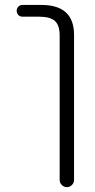

<svg xmlns="http://www.w3.org/2000/svg" viewBox="-20 -565 387 781"><path d="M72.3 -497.1Q61.5 -497.1 54.7 -503.9Q47.9 -510.7 47.9 -521Q47.9 -531.2 54.7 -538.1Q61.5 -544.9 72.3 -544.9H148.4Q280.3 -544.9 281.2 -424.8V167Q281.2 178.7 272.5 187.5Q263.7 196.3 252 196.3Q240.2 196.3 231.4 187.5Q222.7 178.7 222.7 167V-420.9Q222.7 -461.9 203.6 -479.5Q184.6 -497.1 138.7 -497.1Z"/></svg>

Font: irohamaru Light
Style: Regular
Weight: 200
Designer: [Source Han Sans]
Ryoko NISHIZUKA  (kana & ideographs); Paul D. Hunt (Latin, Greek & Cyrillic); Wenlong ZHANG  (bopomofo
Version: Version 1.01